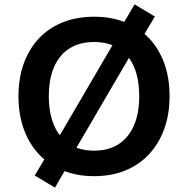

<svg xmlns="http://www.w3.org/2000/svg" viewBox="-20 -791 855 873"><path d="M408 10Q330 10 266.5 -15.5Q203 -41 158 -88.5Q113 -136 88.5 -203Q64 -270 64 -353Q64 -437 88.5 -503.5Q113 -570 158 -617.5Q203 -665 266.5 -690Q330 -715 408 -715Q486 -715 549 -690Q612 -665 657 -618Q702 -571 726.5 -504Q751 -437 751 -354Q751 -271 726.5 -204Q702 -137 657 -89Q612 -41 549 -15.5Q486 10 408 10ZM408 -106Q473 -106 518.5 -135Q564 -164 588.5 -219.5Q613 -275 613 -353Q613 -433 589 -488Q565 -543 519 -571.5Q473 -600 408 -600Q343 -600 297 -571.5Q251 -543 226.5 -488Q202 -433 202 -353Q202 -275 226.5 -219.5Q251 -164 297 -135Q343 -106 408 -106ZM230 62 138 7 205 -106 248 -169 501 -602 525 -658 592 -771 684 -716 617 -603 574 -541 321 -108 296 -52Z"/></svg>

Font: Nunito Sans 9pt
Style: Bold
Weight: 700
Version: Version 3.101;gftools[0.9.27]